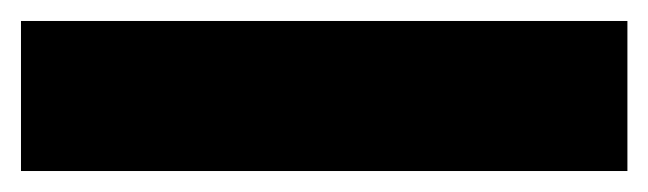

<svg xmlns="http://www.w3.org/2000/svg" viewBox="-20 60 618 183"><path d="M578 223H0V80H578Z"/></svg>

Font: Repo Black
Style: Regular
Weight: 900
Designer: Stefan Peev
Foundry: Context Ltd
Version: Version 1.502